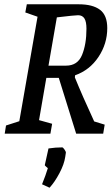

<svg xmlns="http://www.w3.org/2000/svg" viewBox="-20 -623 520 895"><path d="M419 -57 468 -42 461 0H335L254 -260H196L162 -63L223 -46L215 0H2L8 -38L70 -58L155 -545L98 -565L105 -603H347Q412 -603 446 -577.5Q480 -552 480 -492Q480 -419 439 -357.5Q398 -296 330 -272L329 -262Q364 -176 419 -57ZM206 -317H288Q342 -317 362.5 -367Q383 -417 383 -489Q383 -522 373.5 -537Q364 -552 344 -552Q329 -552 245 -542ZM176 236Q193 194 203 161Q201 159 194.5 153.5Q188 148 189 146L206 69Q239 64 270 64Q274 64 281 74.5Q288 85 287 89L284 109Q279 143 257 184.5Q235 226 211 252Z"/></svg>

Font: Grenze
Style: Italic
Weight: 400
Italic angle: -10°
Designer: Renata Polastri
Foundry: Omnibus-Type
Version: Version 1.002; ttfautohint (v1.8)